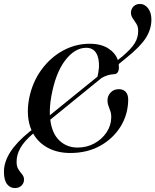

<svg xmlns="http://www.w3.org/2000/svg" viewBox="-61 -764 787 972"><path d="M89 -97.5 98.5 -105Q84 -138 80.8 -178.5Q77.5 -219 86.5 -266Q103 -348 148.2 -410.2Q193.5 -472.5 257.2 -507.5Q321 -542.5 393 -542.5Q450.5 -542.5 487 -519Q523.5 -495.5 535.5 -460L558 -478Q603.5 -516.5 621.2 -545.5Q639 -574.5 638.5 -608.5Q638.5 -629 629.5 -643.5Q620.5 -658 611.2 -671Q602 -684 602 -699.5Q602 -717.5 614 -730.5Q626 -743.5 647 -744Q670.5 -744.5 687.8 -723.2Q705 -702 705.5 -665.5Q705.5 -616 677.2 -571.8Q649 -527.5 578.5 -471L540 -439.5Q541 -430 541 -420.5Q539.5 -389.5 517.5 -388.5Q485 -387.5 453.5 -369.5L193.5 -158Q202 -88 239.8 -52.5Q277.5 -17 331.5 -17Q378.5 -17 416.8 -38Q455 -59 478 -93.2Q501 -127.5 502 -166.5Q503 -186 497.8 -201Q492.5 -216 487.5 -230Q482.5 -244 483.5 -260.5Q484 -279.5 499.5 -296Q515 -312.5 541 -312.5Q563.5 -312.5 576.2 -298Q589 -283.5 588 -255Q586 -181 548 -121Q510 -61 444.8 -25.2Q379.5 10.5 295.5 10.5Q230 10.5 181.5 -15.5Q133 -41.5 107 -88Q62 -50 42.2 -14.8Q22.5 20.5 23 55.5Q23 79 32.2 93.2Q41.5 107.5 51 118.8Q60.5 130 60.5 145Q61 162.5 48.2 175.2Q35.5 188 15 188Q-9.5 188.5 -25.2 168.2Q-41 148 -41 106Q-41.5 7 89 -97.5ZM198.5 -275Q189.5 -223.5 191.5 -180.5L432.5 -376Q437.5 -396.5 440 -422Q442 -469.5 425.8 -495.8Q409.5 -522 375.5 -522Q317.5 -522 268.8 -458.2Q220 -394.5 198.5 -275Z"/></svg>

Font: Fraunces 72pt
Style: Italic
Weight: 400
Italic angle: -16°
Version: Version 1.000;[b76b70a41]